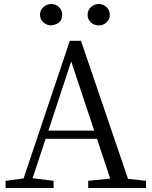

<svg xmlns="http://www.w3.org/2000/svg" viewBox="-20 -940 759 960"><path d="M474 -813Q451 -813 434.5 -828Q418 -843 418 -866Q418 -889 434.5 -904.5Q451 -920 474 -920Q496 -920 512.5 -904.5Q529 -889 529 -866Q529 -843 512.5 -828Q496 -813 474 -813ZM236 -813Q214 -813 197 -828Q180 -843 180 -866Q180 -889 197 -904.5Q214 -920 236 -920Q259 -920 275 -904.5Q291 -889 291 -866Q291 -820 236 -813ZM222 -287H451L336 -633ZM620 -46 710 -36V0H421V-36L531 -47L465 -246H208L143 -49L248 -36V0H8V-36L98 -48L329 -736H385Z"/></svg>

Font: Han-Nom Khai
Style: Regular
Weight: 400
Version: Version 1.200;June 22, 2023;FontCreator 14.0.0.2814 64-bit